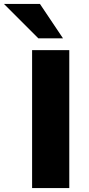

<svg xmlns="http://www.w3.org/2000/svg" viewBox="-84 -961 454 981"><path d="M80 0V-705H270V0ZM112 -765 -64 -941H120L238 -765Z"/></svg>

Font: Nunito Sans 8pt Black
Style: Regular
Weight: 900
Version: Version 3.101;gftools[0.9.27]